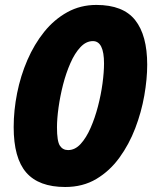

<svg xmlns="http://www.w3.org/2000/svg" viewBox="-20 -745 614 775"><path d="M243.2 9.8Q136.7 9.8 85.9 -48.6Q35.2 -106.9 35.2 -231.9Q35.2 -299.3 49.1 -369.1Q63 -439 90.6 -502.7Q118.2 -566.4 158.4 -616.5Q198.7 -666.5 251.7 -695.8Q304.7 -725.1 369.1 -725.1Q477.1 -725.1 525.6 -663.8Q574.2 -602.5 574.2 -483.9Q574.2 -426.3 562.5 -359.4Q550.8 -292.5 525.9 -227.3Q501 -162.1 461.9 -108.4Q422.9 -54.7 368.7 -22.5Q314.5 9.8 243.2 9.8ZM254.9 -139.2Q282.7 -139.2 305.4 -163.8Q328.1 -188.5 345.7 -228.8Q363.3 -269 375.5 -315.9Q387.7 -362.8 393.8 -408.4Q399.9 -454.1 399.9 -488.8Q399.9 -579.1 355 -579.1Q327.6 -579.1 304.7 -554.7Q281.7 -530.3 264.2 -490.2Q246.6 -450.2 234.6 -403.6Q222.7 -356.9 216.3 -311.3Q210 -265.6 210 -231Q210 -174.8 221.7 -157Q233.4 -139.2 254.9 -139.2Z"/></svg>

Font: Open Sans Condensed ExtraBold
Style: Italic
Weight: 800
Width: 3
Italic angle: -12°
Designer: Monotype Design Team
Foundry: Monotype Imaging Inc.
Version: Version 3.003; ttfautohint (v1.8.4)